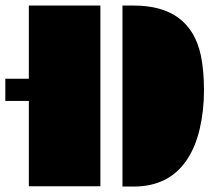

<svg xmlns="http://www.w3.org/2000/svg" viewBox="-41 -685 811 705"><path d="M408.7 -664.6H449.7Q656.7 -664.6 696.3 -482.4Q708 -427.2 708 -353.5Q708 -279.8 692.6 -212.9Q677.2 -146 645.5 -98.6Q579.6 0 449.7 0H408.7ZM64.9 -314.5H-21.5V-396H64.9V-664.6H327.6V-1H64.9Z"/></svg>

Font: Plaster
Style: Regular
Weight: 400
Designer: Eben Sorkin
Foundry: Eben Sorkin
Version: Version 1.007